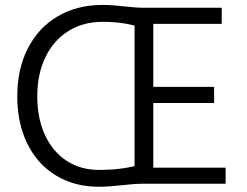

<svg xmlns="http://www.w3.org/2000/svg" viewBox="-20 -731 984 764"><path d="M373.5 12.2Q276.7 12.2 203 -32.5Q129.3 -77.1 89 -158.7Q48.7 -240.2 48.7 -347.7Q48.7 -456.1 90.8 -538.6Q133 -621.1 210 -666.3Q287 -711.4 388.2 -711.4Q409.4 -711.4 433.2 -709.5Q457 -707.6 479.6 -705.1Q527.2 -700.2 543.5 -700.2V-619.8Q513.8 -631.3 474.5 -637.8Q435.2 -644.2 388.4 -644.2Q310.8 -644.2 251.9 -607.3Q193 -570.4 160.7 -503.4Q128.3 -436.4 128.3 -347.6Q128.3 -260.3 158.8 -194Q189.3 -127.7 244.9 -91.3Q300.4 -54.9 373.8 -54.9Q424.7 -54.9 467.9 -61Q511.1 -67 543.5 -78.1V0Q519 0 471.6 5.4Q410.8 12.2 373.5 12.2ZM515.4 -700.2H862.2V-636H590V-385.4H831.9V-321.2H590V-63.7H877.8V0H515.4Z"/></svg>

Font: DavidDev Light
Style: Regular
Weight: 300
Designer: David.dev
Foundry: David.dev
Version: Version 1.001;FEAKit 1.0